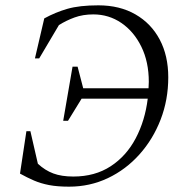

<svg xmlns="http://www.w3.org/2000/svg" viewBox="-20 -690 711 720"><path d="M271 -440 292 -359H537Q538 -371 538 -383Q538 -458 510 -515Q482 -572 435 -604Q388 -636 330 -636Q291 -636 259.5 -624.5Q228 -613 201 -596L127 -471H111L146 -621Q188 -644 233 -657Q278 -670 349 -670Q429 -670 488 -636Q547 -602 579 -541.5Q611 -481 611 -400Q611 -316 582.5 -242Q554 -168 503 -111Q452 -54 384.5 -22Q317 10 239 10Q195 10 164 4Q133 -2 107.5 -13Q82 -24 55 -39L79 -198H94L122 -76Q149 -51 180 -39.5Q211 -28 255 -28Q336 -28 395 -66.5Q454 -105 489 -171.5Q524 -238 534 -320H286L235 -237H217L252 -440Z"/></svg>

Font: Spectral Light
Style: Italic
Weight: 300
Italic angle: -10°
Designer: Jean-Baptiste Levee
Foundry: Production Type
Version: Version 2.001